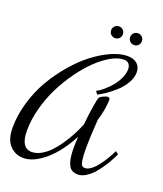

<svg xmlns="http://www.w3.org/2000/svg" viewBox="-192 -1094 1048 1233"><g transform="rotate(20 332.5 -477.5)"><path d="M473.1 -174.8Q473.1 -118.7 477.5 -91.3Q481.9 -64 489.3 -56.9Q496.6 -49.8 511.2 -49.8Q529.8 -49.8 552 -66.9Q574.2 -84 593.3 -109.4Q612.3 -134.8 624.8 -154.8Q637.2 -174.8 645 -189.9L660.2 -220.2L680.2 -205.1L665 -174.8Q657.7 -160.2 648.4 -144Q639.2 -127.9 619.4 -99.1Q599.6 -70.3 579.8 -49.1Q560.1 -27.8 533.4 -11.5Q506.8 4.9 481.9 4.9Q453.6 4.9 436 -7.6Q418.5 -20 408.2 -54.7Q397.9 -89.4 397.9 -149.9Q397.9 -177.2 400.9 -224.1Q365.7 -156.7 321.5 -102.1Q277.3 -47.4 222.4 -11.2Q167.5 24.9 115.2 24.9Q59.6 24.9 22.2 -15.4Q-15.1 -55.7 -15.1 -134.8Q-15.1 -221.2 11 -309.6Q37.1 -397.9 80.3 -471.9Q123.5 -545.9 179.7 -611.3Q235.8 -676.8 295.4 -722.2Q355 -767.6 414.6 -793.7Q474.1 -819.8 522.9 -819.8Q564 -819.8 588.4 -798.8Q612.8 -777.8 612.8 -740.2Q612.8 -704.6 591.6 -667.5Q570.3 -630.4 538.6 -601.6Q506.8 -572.8 477.1 -552.2Q447.3 -531.7 422.9 -520L408.2 -540Q428.2 -549.8 452.4 -570.1Q476.6 -590.3 499.8 -617.2Q522.9 -644 538.6 -677.2Q554.2 -710.4 554.2 -741.2Q554.2 -763.2 542.5 -776.6Q530.8 -790 507.8 -790Q469.7 -790 422.6 -763.7Q375.5 -737.3 328.1 -692.4Q280.8 -647.5 235.4 -584.2Q189.9 -521 155.3 -451.7Q120.6 -382.3 99.4 -303Q78.1 -223.6 78.1 -149.9Q78.1 -29.8 152.8 -29.8Q183.1 -29.8 214.6 -46.9Q246.1 -64 272.9 -91.6Q299.8 -119.1 325.4 -156.2Q351.1 -193.4 371.3 -231.4Q391.6 -269.5 408.2 -310.1Q415.5 -382.8 424.8 -439.7Q434.1 -496.6 439.9 -504.9Q443.8 -511.7 462.9 -520.8Q481.9 -529.8 493.2 -529.8Q507.8 -529.8 507.8 -515.1Q507.8 -487.3 500.5 -445.3Q493.2 -403.3 481.9 -370.1Q473.1 -243.7 473.1 -174.8ZM445.8 -939.9Q445.8 -922.9 434.3 -911.4Q422.9 -899.9 405.8 -899.9Q389.2 -899.9 377.4 -911.4Q365.7 -922.9 365.7 -939.9Q365.7 -956.5 377.4 -968.3Q389.2 -980 405.8 -980Q422.9 -980 434.3 -968.3Q445.8 -956.5 445.8 -939.9ZM575.7 -939.9Q575.7 -922.9 564.2 -911.4Q552.7 -899.9 535.6 -899.9Q519 -899.9 507.3 -911.4Q495.6 -922.9 495.6 -939.9Q495.6 -956.5 507.3 -968.3Q519 -980 535.6 -980Q552.7 -980 564.2 -968.3Q575.7 -956.5 575.7 -939.9Z"/></g></svg>

Font: Rochester
Style: Regular
Weight: 400
Designer: Gillian Fisher
Foundry: Font Diner, Inc DBA Sideshow
Version: Version 1.005